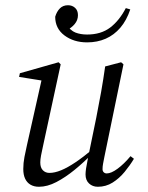

<svg xmlns="http://www.w3.org/2000/svg" viewBox="-20 -702 565 734"><path d="M129 12Q110 12 96.5 4Q83 -4 76 -19Q69 -34 69 -56Q69 -79 73.5 -102Q78 -125 83 -147L140 -401L153 -392L53 -408L56 -422L204 -464L212 -456L151 -174Q148 -159 144 -141.5Q140 -124 137 -108Q134 -92 134 -81Q134 -61 144 -51Q154 -41 169 -41Q189 -41 213.5 -51Q238 -61 268.5 -81.5Q299 -102 336 -133L338 -114H332Q300 -81 265 -52.5Q230 -24 195.5 -6Q161 12 129 12ZM354 12Q334 12 320.5 -0.5Q307 -13 307 -35Q307 -44 309 -58Q311 -72 318 -107L319 -111L348 -252Q358 -302 366.5 -350Q375 -398 382 -448L443 -464L452 -456L379 -102Q376 -86 374 -76Q372 -66 372 -55Q372 -48 376.5 -43.5Q381 -39 388 -39Q405 -39 429.5 -57Q454 -75 479 -105L492 -95Q477 -70 456.5 -45Q436 -20 410.5 -4Q385 12 354 12ZM313 -540Q262 -540 226.5 -566.5Q191 -593 191 -638Q197 -658 209 -670Q221 -682 240 -682Q256 -682 267 -672Q278 -662 278 -644Q278 -625 265.5 -610Q253 -595 235 -587L233 -610Q249 -585 268.5 -577.5Q288 -570 313 -570Q366 -570 401 -596.5Q436 -623 461 -671L478 -666Q464 -624 440 -596Q416 -568 384 -554Q352 -540 313 -540Z"/></svg>

Font: Source Serif 4 60pt
Style: Italic
Weight: 400
Italic angle: -12°
Version: Version 4.004;hotconv 1.0.116;makeotfexe 2.5.65601